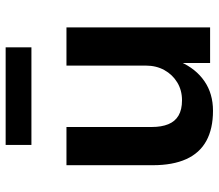

<svg xmlns="http://www.w3.org/2000/svg" viewBox="-66 -680 756 663"><g transform="rotate(-90 311.5 -348.0)"><path d="M261 10Q199 10 157 -13Q115 -36 94 -82.5Q73 -129 73 -198V-496H205V-201Q205 -168 214.5 -144.5Q224 -121 244.5 -109Q265 -97 297 -97Q332 -97 359 -113.5Q386 -130 401.5 -158Q417 -186 417 -222V-496H549V0H426V-103H430Q406 -49 363 -19.5Q320 10 261 10ZM143 -617V-706H480V-617Z"/></g></svg>

Font: Nunito Sans 9pt
Style: Bold
Weight: 700
Version: Version 3.101;gftools[0.9.27]